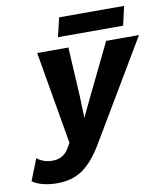

<svg xmlns="http://www.w3.org/2000/svg" viewBox="-187 -748 901 1042"><g transform="rotate(-10 264.0 -227.5)"><path d="M44 215Q1 215 -35 205.5Q-71 196 -92 180L-45 61Q-10 90 41 90Q97 90 127 44L147 11L59 -500H231L246 -231L250 -109L307 -228L439 -500H620L298 42Q243 135 185 175Q127 215 44 215ZM568 -670 544 -565H185L210 -670Z"/></g></svg>

Font: Work Sans
Style: Bold Italic
Weight: 700
Italic angle: -13°
Designer: Wei Huang
Foundry: Wei Huang
Version: Version 2.010; ttfautohint (v1.8.3)